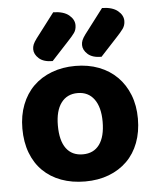

<svg xmlns="http://www.w3.org/2000/svg" viewBox="-53 -786 687 846"><g transform="rotate(-5 290.0 -362.5)"><path d="M545 -241Q545 -182 527 -134.5Q509 -87 475.5 -54Q442 -21 395 -3Q348 15 290 15Q232 15 184.5 -2.5Q137 -20 103.5 -53Q70 -86 52 -133.5Q34 -181 34 -241Q34 -299 52.5 -346.5Q71 -394 104.5 -427Q138 -460 185.5 -478Q233 -496 290 -496Q347 -496 394 -478Q441 -460 474.5 -426.5Q508 -393 526.5 -346Q545 -299 545 -241ZM290 -376Q243 -376 217 -341Q191 -306 191 -241Q191 -174 216.5 -139.5Q242 -105 290 -105Q338 -105 363.5 -140Q389 -175 389 -241Q389 -305 363 -340.5Q337 -376 290 -376ZM214 -740Q260 -739 283.5 -719.5Q307 -700 307 -675Q307 -655 297 -641Q287 -627 267 -606L193 -526Q153 -526 132.5 -544.5Q112 -563 112 -585Q112 -596 116 -606Q120 -616 131 -631ZM430 -740Q476 -739 499.5 -719.5Q523 -700 523 -675Q523 -655 512 -640Q501 -625 483 -606L409 -526Q369 -526 348.5 -544.5Q328 -563 328 -585Q328 -596 332 -606Q336 -616 347 -631Z"/></g></svg>

Font: Baloo Tammudu 2
Style: Bold
Weight: 700
Designer: Maithili Shingre, Omkar Shende and Ek Type
Foundry: Ek Type
Version: Version 1.640;hotconv 1.0.111;makeotfexe 2.5.65597; ttfautoh